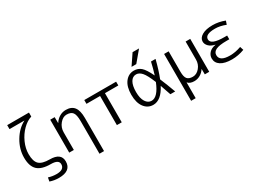

<svg xmlns="http://www.w3.org/2000/svg" viewBox="-44 -1577 3524 2627"><g transform="rotate(-30 1718.0 -263.5)"><path d="M78 -687V-750H422V-687Q349 -665 282 -598.5Q215 -532 174 -440.5Q133 -349 133 -260Q133 -145 181 -99Q229 -53 348 -53Q525 -53 525 80Q525 230 332 230Q258 230 192 207L203 148Q264 168 330 168Q452 168 452 82Q452 10 328 10Q184 10 119.5 -51.5Q55 -113 55 -248Q55 -382 128 -505Q201 -628 311 -685V-687Z M625 -520H695L696 -427H698Q728 -475 774.5 -502.5Q821 -530 875 -530Q963 -530 1005.5 -475.5Q1048 -421 1048 -303V220H976V-297Q976 -394 948 -431.5Q920 -469 852 -469Q794 -469 746 -411.5Q698 -354 698 -278V0H625Z M1455 -460V0H1378V-460H1163V-520H1666V-460Z M2025 -590H1950L2063 -757H2165ZM2203 -246Q2249 -138 2299 0H2223Q2181 -125 2166 -165Q2075 10 1951 10Q1864 10 1810 -61.5Q1756 -133 1756 -260Q1756 -387 1810.5 -458.5Q1865 -530 1951 -530Q2015 -530 2061.5 -490Q2108 -450 2166 -329Q2196 -425 2217 -520H2289Q2249 -361 2203 -246ZM2135 -244Q2081 -377 2039.5 -423.5Q1998 -470 1951 -470Q1895 -470 1863 -416Q1831 -362 1831 -260Q1831 -160 1866.5 -105Q1902 -50 1958 -50Q2057 -50 2135 -244Z M2764 -520H2837V0H2767L2766 -84H2764Q2736 -40 2692 -15Q2648 10 2599 10Q2527 10 2496 -30V220H2424V-520H2496V-197Q2496 -117 2522.5 -85Q2549 -53 2611 -53Q2671 -53 2717.5 -107.5Q2764 -162 2764 -237Z M3095 -277V-279Q3032 -293 2998.5 -327Q2965 -361 2965 -402Q2965 -458 3026 -494Q3087 -530 3194 -530Q3291 -530 3385 -493L3366 -437Q3279 -472 3200 -472Q3042 -472 3042 -392Q3042 -307 3254 -307H3297V-248H3254Q3137 -248 3085.5 -223Q3034 -198 3034 -148Q3034 -50 3197 -50Q3282 -50 3373 -83L3391 -27Q3292 10 3194 10Q3080 10 3018.5 -30Q2957 -70 2957 -140Q2957 -188 2991.5 -226.5Q3026 -265 3095 -277Z"/></g></svg>

Font: Mplus 1p
Style: Regular
Weight: 400
Version: Version 1.061